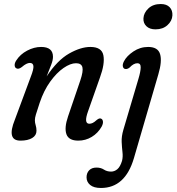

<svg xmlns="http://www.w3.org/2000/svg" viewBox="-20 -690 878 955"><path d="M63 -349.5Q54 -352.5 53 -364.2Q52 -376 61 -389.5Q80.5 -420 115 -438.2Q149.5 -456.5 184.5 -456.5Q243.5 -456.5 243.5 -407.5Q243.5 -391 235 -368.8Q226.5 -346.5 212 -310Q265.5 -390.5 323.5 -423.5Q381.5 -456.5 429.5 -456.5Q486 -456.5 494.2 -415Q502.5 -373.5 477 -304L418 -136.5Q395.5 -74.5 424.5 -74.5Q432.5 -74.5 441 -78.5Q449.5 -82.5 461.5 -93.5Q475 -104.5 483.5 -99.5Q490.5 -96.5 492 -85.8Q493.5 -75 485.5 -60Q467 -27.5 436.2 -9Q405.5 9.5 369.5 9.5Q322 9.5 310.5 -22.2Q299 -54 318.5 -111L379.5 -290Q395 -336 389.8 -355.8Q384.5 -375.5 358 -375.5Q330.5 -375.5 296 -351.8Q261.5 -328 229.8 -284Q198 -240 177.5 -179Q163.5 -137 158.5 -120.2Q153.5 -103.5 153.5 -92Q153.5 -79.5 157.5 -67Q161.5 -54.5 161.5 -39.5Q161.5 -16.5 140 -3.5Q118.5 9.5 81.5 9.5Q11.5 9.5 54 -95L133 -308Q148 -346 146.2 -361.5Q144.5 -377 128.5 -377Q112 -377 88.5 -356.5Q72.5 -344.5 63 -349.5ZM753.5 -544Q724 -544 708 -559.8Q692 -575.5 693.5 -599Q695 -626.5 718.2 -648.2Q741.5 -670 779.5 -670Q809 -670 824 -654Q839 -638 837.5 -613Q836 -586 813 -565Q790 -544 753.5 -544ZM767.5 -320 646 97Q602.5 245 482 245Q446.5 245 428.5 230Q410.5 215 410.5 192Q410.5 170.5 423.5 157Q436.5 143.5 460 143.5Q481.5 143.5 496.8 153.5Q512 163.5 532.5 163.5Q549.5 163.5 563.8 151.5Q578 139.5 587 110Q592 90 589.2 66.8Q586.5 43.5 585.2 16Q584 -11.5 593.5 -44L668.5 -297.5Q679.5 -334 679.8 -354.8Q680 -375.5 663.5 -375.5Q644.5 -375.5 624.5 -354Q612 -344 600.5 -347.5Q593 -350 591 -360.2Q589 -370.5 596.5 -385Q610 -411.5 643.5 -434Q677 -456.5 717 -456.5Q765.5 -456.5 776.2 -421Q787 -385.5 767.5 -320Z"/></svg>

Font: Fraunces 72pt S100
Style: Italic
Weight: 400
Italic angle: -16°
Version: Version 1.000; ttfautohint (v1.8.3)